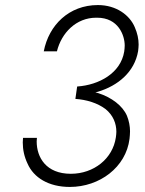

<svg xmlns="http://www.w3.org/2000/svg" viewBox="-20 -730 572 759"><path d="M256 9C374 9 478 -69 492 -181C493 -191 494 -201 494 -211C494 -231 490 -252 482 -272C465 -312 421 -345 368 -362C364 -363 360 -364 357 -365C360 -366 363 -366 366 -367C447 -391 512 -446 526 -528C527 -537 528 -546 528 -554C528 -576 523 -599 513 -622C493 -670 440 -710 367 -710C253 -710 173 -631 153 -527H205C223 -600 281 -660 360 -660C361 -660 363 -660 364 -660C448 -660 473 -590 473 -550C473 -542 472 -534 471 -526C457 -441 372 -394 285 -388L278 -339C322 -336 365 -323 397 -299C428 -274 440 -241 440 -209C440 -202 439 -195 438 -187C426 -103 351 -43 260 -43C162 -43 125 -108 125 -171C125 -175 126 -180 126 -185H71C71 -179 70 -173 70 -167C70 -138 76 -110 89 -83C113 -28 172 9 256 9Z"/></svg>

Font: Jost Light
Style: Italic
Weight: 300
Italic angle: -5°
Version: Version 3.710